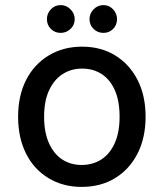

<svg xmlns="http://www.w3.org/2000/svg" viewBox="-20 -721 643 753"><path d="M300 12Q227 12 170 -22.5Q113 -57 82 -119Q51 -181 51 -263Q51 -346 82.5 -407.5Q114 -469 171 -503.5Q228 -538 302 -538Q376 -538 432 -503.5Q488 -469 519.5 -407.5Q551 -346 551 -263Q551 -181 519.5 -119Q488 -57 431.5 -22.5Q375 12 300 12ZM300 -74Q343 -74 376.5 -95Q410 -116 429.5 -158.5Q449 -201 449 -263Q449 -326 430 -368Q411 -410 378 -431Q345 -452 302 -452Q260 -452 226.5 -431Q193 -410 173 -368Q153 -326 153 -263Q153 -201 172.5 -158.5Q192 -116 225 -95Q258 -74 300 -74ZM218 -592Q195 -592 179.5 -607.5Q164 -623 164 -646Q164 -668 179.5 -684.5Q195 -701 218 -701Q240 -701 256.5 -684.5Q273 -668 273 -646Q273 -623 256.5 -607.5Q240 -592 218 -592ZM386 -592Q363 -592 347 -607.5Q331 -623 331 -646Q331 -668 347 -684.5Q363 -701 386 -701Q408 -701 423.5 -684.5Q439 -668 439 -646Q439 -623 423.5 -607.5Q408 -592 386 -592Z"/></svg>

Font: DM Sans 9pt Medium
Style: Regular
Weight: 500
Version: Version 4.004;gftools[0.9.30]